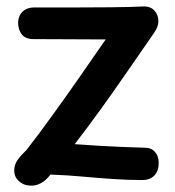

<svg xmlns="http://www.w3.org/2000/svg" viewBox="-20 -562 542 594"><path d="M84 -441Q59 -441 47.5 -455.5Q36 -470 36 -493Q37 -514 50.5 -526.5Q64 -539 86 -539Q172 -539 229 -539Q286 -539 322.5 -539.5Q359 -540 382 -540.5Q405 -541 422 -542Q445 -543 457.5 -529.5Q470 -516 470 -497Q470 -486 465 -475Q460 -464 453 -455Q412 -396 371 -336.5Q330 -277 289.5 -221Q249 -165 211 -116Q250 -113 285.5 -111Q321 -109 356 -107.5Q391 -106 428 -105Q448 -105 459.5 -92Q471 -79 471 -58Q471 -33 457.5 -19Q444 -5 420 -5Q378 -5 332 -8Q286 -11 237.5 -15.5Q189 -20 136 -22Q122 -3 105 5.5Q88 14 71 12Q52 11 38 -2Q24 -15 24 -34Q24 -53 35 -68Q46 -83 62 -98Q80 -121 100.5 -148.5Q121 -176 143 -206.5Q165 -237 187.5 -268.5Q210 -300 231 -330.5Q252 -361 271.5 -389Q291 -417 307 -440Z"/></svg>

Font: Playpen Sans Medium
Style: Regular
Weight: 500
Designer: Laura Meseguer, Veronika Burian, José Scaglione
Foundry: TypeTogether
Version: Version 1.001